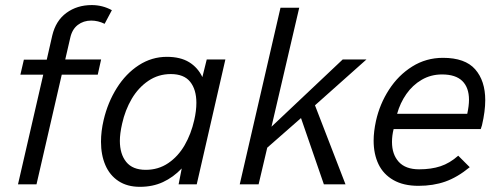

<svg xmlns="http://www.w3.org/2000/svg" viewBox="-20 -720 1950 750"><path d="M148.9 -428.2H59.6L73.2 -486.8H162.6L184.1 -581.1Q197.8 -639.2 239.5 -669.7Q281.2 -700.2 338.4 -700.2Q380.4 -700.2 417 -680.2L388.7 -627Q362.8 -639.6 336.4 -639.6Q306.2 -639.6 283.9 -622.6Q261.7 -605.5 254.4 -572.3L234.9 -487.8H375L361.8 -428.2H221.2L122.6 0H50.3Z M860.4 -487.8 748.5 0H677.7L689.9 -62Q656.7 -27.3 616.7 -8.8Q576.7 9.8 526.4 9.8Q477.1 9.8 442.9 -12.7Q408.7 -35.2 391.6 -75Q374.5 -114.7 374.5 -166.5Q374.5 -207 384.8 -251Q400.9 -319.8 436.3 -376.2Q471.7 -432.6 522.2 -465.3Q572.8 -498 631.8 -498Q684.6 -498 718.8 -477.1Q752.9 -456.1 770.5 -418.9L787.6 -487.8ZM747.1 -318.4Q747.1 -370.1 722.9 -400.4Q698.7 -430.7 647 -430.7Q598.6 -430.7 559.6 -404.3Q520.5 -377.9 494.6 -334Q468.8 -290 457 -236.8Q448.2 -198.2 448.2 -169.9Q448.2 -118.2 473.1 -87.4Q498 -56.6 549.3 -56.6Q598.6 -56.6 637.2 -82.8Q675.8 -108.9 701.2 -152.8Q726.6 -196.8 738.8 -251Q747.1 -287.1 747.1 -318.4Z M916.5 0 1075.7 -689.9H1148.9L1040.5 -225.1L1318.8 -487.8H1411.6L1210.4 -308.6L1329.6 0H1245.1L1155.8 -258.8L1023.9 -143.1L990.2 0Z M1439.5 -170.9Q1439.5 -205.6 1448.7 -248Q1463.4 -314 1499.8 -370.1Q1536.1 -426.3 1590.3 -460.2Q1644.5 -494.1 1710.4 -494.1Q1796.9 -494.1 1836.2 -449.2Q1875.5 -404.3 1875.5 -328.6Q1875.5 -285.6 1862.8 -231L1857.9 -215.8H1517.6Q1511.2 -190.4 1511.2 -165.5Q1511.2 -116.7 1537.8 -87.6Q1564.5 -58.6 1617.2 -58.6Q1664.6 -58.6 1700.7 -70.6Q1736.8 -82.5 1770 -111.8L1814.9 -66.9Q1766.6 -27.3 1719.5 -10.7Q1672.4 5.9 1614.7 5.9Q1556.2 5.9 1516.8 -16.6Q1477.5 -39.1 1458.5 -78.6Q1439.5 -118.2 1439.5 -170.9ZM1805.2 -275.4Q1812 -306.6 1812 -330.1Q1812 -377.9 1785.9 -403.6Q1759.8 -429.2 1706.5 -429.2Q1663.1 -429.2 1627.4 -408.4Q1591.8 -387.7 1567.4 -352.8Q1543 -317.9 1531.2 -275.4Z"/></svg>

Font: Acari Sans
Style: Italic
Weight: 400
Italic angle: -13°
Designer: Alfredo Marco Pradil and Stefan Peev
Foundry: Hanken Design Co.
Version: Version 1.045;January 11, 2019;FontCreator 11.5.0.2425 64-bi